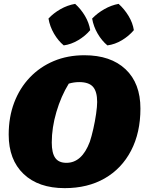

<svg xmlns="http://www.w3.org/2000/svg" viewBox="-20 -960 747 994"><path d="M315 14Q179 14 102 -59.5Q25 -133 25 -263Q25 -354 53.5 -429Q82 -504 134.5 -559Q187 -614 258.5 -644Q330 -674 417 -674Q553 -674 630 -601.5Q707 -529 707 -398Q707 -273 658.5 -180Q610 -87 522 -36.5Q434 14 315 14ZM324 -117Q404 -117 445 -226Q454 -253 463 -292.5Q472 -332 477.5 -370.5Q483 -409 483 -432Q483 -486 461.5 -510.5Q440 -535 390 -535Q363 -535 336 -527Q296 -462 272 -380.5Q248 -299 248 -222Q248 -168 266 -142.5Q284 -117 324 -117ZM369 -940Q399 -913 420 -877.5Q441 -842 447 -804Q422 -774 385 -752Q348 -730 310 -725Q281 -749 259.5 -786Q238 -823 231 -864Q257 -892 293 -912.5Q329 -933 369 -940ZM594 -940Q624 -913 645.5 -877.5Q667 -842 673 -804Q648 -774 611.5 -752Q575 -730 536 -725Q507 -749 485.5 -786Q464 -823 457 -864Q484 -892 520 -912.5Q556 -933 594 -940Z"/></svg>

Font: Piazzolla Black
Style: Italic
Weight: 900
Italic angle: -11.3°
Designer: Juan Pablo del Peral
Foundry: Huerta Tipografica
Version: Version 1.330